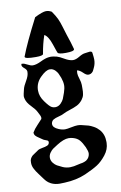

<svg xmlns="http://www.w3.org/2000/svg" viewBox="-109 -826 721 1148"><g transform="rotate(-10 251.5 -252.0)"><path d="M193.4 -517.6Q192.4 -506.8 148.4 -506.8Q82 -506.8 82 -519.5V-520.5Q111.3 -598.6 185.5 -742.2Q234.4 -766.6 254.9 -766.6Q272.5 -766.6 289.1 -756.8Q308.6 -728.5 318.4 -708Q328.1 -687.5 337.9 -654.3Q347.7 -621.1 352.5 -606.4Q371.1 -552.7 380.9 -514.6V-513.7Q380.9 -500 328.1 -500Q286.1 -500 280.3 -509.8Q278.3 -512.7 261.2 -564Q244.1 -615.2 220.7 -627.9Q203.1 -577.1 193.4 -517.6ZM283.2 8.8Q270.5 4.9 255.9 4.9Q226.6 4.9 183.6 32.2Q163.1 44.9 154.3 51.3Q145.5 57.6 135.7 71.3Q126 85 126 100.6V103.5Q127 120.1 137.7 133.3Q148.4 146.5 159.7 152.8Q170.9 159.2 192.4 168.9Q212.9 177.7 236.3 177.7Q256.8 177.7 286.1 169.9Q289.1 168.9 299.3 167Q309.6 165 313 164.6Q316.4 164.1 324.2 161.1Q332 158.2 335.9 155.8Q339.8 153.3 344.7 148.4Q349.6 143.6 353.5 136.7Q359.4 125 359.4 114.3Q359.4 101.6 348.6 76.2Q335 46.9 321.3 31.2Q307.6 15.6 283.2 8.8ZM227.5 -418.9Q223.6 -419.9 216.8 -419.9Q193.4 -419.9 160.2 -386.7Q128.9 -356.4 126 -314.5V-305.7Q126 -271.5 150.4 -238.3Q175.8 -203.1 189.5 -196.3Q198.2 -191.4 209 -191.4H214.8Q232.4 -193.4 245.1 -206.5Q257.8 -219.7 263.2 -231.9Q268.6 -244.1 276.4 -267.6Q285.2 -293 285.2 -311.5Q285.2 -332 276.4 -357.4Q268.6 -377 264.6 -385.3Q260.7 -393.6 251 -404.3Q241.2 -415 227.5 -418.9ZM377 -385.7Q375 -378.9 375 -367.2Q375 -355.5 382.3 -333Q389.6 -310.5 389.6 -294.9V-293Q389.6 -288.1 389.6 -274.4Q389.6 -260.7 389.2 -254.9Q388.7 -249 387.2 -239.3Q385.7 -229.5 381.8 -221.7Q377.9 -213.9 372.1 -206.1Q357.4 -187.5 338.9 -178.2Q320.3 -168.9 293.9 -160.6Q267.6 -152.3 251 -143.6Q240.2 -137.7 220.2 -132.8Q200.2 -127.9 188.5 -121.1Q176.8 -114.3 173.8 -98.6V-94.7Q173.8 -73.2 207 -59.6Q227.5 -50.8 245.1 -50.8Q257.8 -50.8 283.2 -56.2Q308.6 -61.5 323.2 -61.5Q335 -61.5 346.7 -58.6Q376 -51.8 387.7 -48.3Q399.4 -44.9 418 -34.7Q436.5 -24.4 450.2 -8.8Q475.6 20.5 475.6 64.5V72.3Q474.6 111.3 448.2 144.5Q421.9 177.7 394.5 195.3Q367.2 212.9 316.4 235.4Q259.8 259.8 188.5 262.7Q177.7 263.7 158.2 263.7Q128.9 263.7 105.5 252Q88.9 243.2 79.6 232.9Q70.3 222.7 55.7 202.1Q51.8 196.3 42.5 184.1Q33.2 171.9 29.3 165.5Q25.4 159.2 20 149.4Q14.6 139.6 12.2 130.4Q9.8 121.1 9.8 111.3Q9.8 101.6 10.7 96.7Q12.7 86.9 18.6 79.1Q24.4 71.3 29.8 67.4Q35.2 63.5 45.9 56.6Q56.6 49.8 61.5 45.9Q71.3 38.1 90.8 35.2Q110.4 32.2 122.6 26.9Q134.8 21.5 135.7 7.8V6.8Q135.7 0 130.4 -2.9Q125 -5.9 116.7 -8.3Q108.4 -10.7 103.5 -14.6Q97.7 -19.5 83.5 -28.3Q69.3 -37.1 62.5 -44.9Q55.7 -52.7 55.7 -64.5Q67.4 -85 86.9 -105Q106.4 -125 116.2 -136.7Q117.2 -139.6 117.2 -144.5Q117.2 -154.3 101.6 -181.6Q93.8 -198.2 69.3 -223.1Q44.9 -248 39.1 -270.5Q36.1 -281.2 36.1 -289.1Q36.1 -295.9 44.9 -331.1Q48.8 -347.7 65.9 -376.5Q83 -405.3 83 -426.8V-431.6Q82 -442.4 68.4 -453.6Q54.7 -464.8 54.7 -473.6Q54.7 -478.5 55.7 -481.4H61.5Q72.3 -481.4 90.8 -471.2Q109.4 -460.9 122.1 -460.9Q143.6 -460.9 173.3 -475.6Q203.1 -490.2 222.7 -492.2Q227.5 -493.2 236.3 -493.2Q250 -493.2 272.5 -487.3Q287.1 -483.4 314.5 -467.3Q341.8 -451.2 363.3 -450.2H365.2Q381.8 -450.2 404.3 -463.9Q426.8 -477.5 441.4 -478.5Q445.3 -478.5 455.6 -480.5Q465.8 -482.4 470.7 -482.4Q484.4 -482.4 485.4 -472.7Q489.3 -443.4 489.3 -431.6Q489.3 -405.3 477.5 -381.8Q472.7 -371.1 469.7 -365.7Q466.8 -360.4 460 -355Q453.1 -349.6 444.3 -348.6H438.5Q426.8 -348.6 410.2 -365.2Q393.6 -381.8 377 -385.7Z"/></g></svg>

Font: LPEducational
Style: Medium
Weight: 500
Designer: Based on Essays1743, by John Stracke, which says:

Based on the typeface in a 1743 English translation of the essays of 
Version: Version 001.204